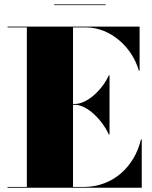

<svg xmlns="http://www.w3.org/2000/svg" viewBox="-20 -874 710 894"><path d="M232 -853.5V-850H472V-853.5ZM486.5 -248H490V-523H486.5C456.5 -456 386 -390 329.5 -390H320V-746.5H379.5C496.5 -746.5 596.5 -652 626.5 -545H630V-750H15V-746.5H105V-3.5H15V0H640V-225H636.5C606.5 -98 506 -3.5 369.5 -3.5H320V-386H329.5C386 -386 456.5 -315 486.5 -248Z"/></svg>

Font: Bodoni* 48pt Fatface
Style: Regular
Weight: 900
Version: Version 2.3